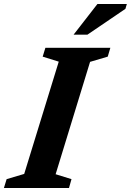

<svg xmlns="http://www.w3.org/2000/svg" viewBox="-44 -936 652 956"><path d="M248.5 -629 168.5 -654 182 -698H505.5L492.5 -654L404.5 -628L233 -68.5L312 -44L299.5 0H-24.5L-11 -44L76.5 -70ZM322.5 -763.5 441 -916H587.5L580.5 -892L391.5 -763.5Z"/></svg>

Font: Newsreader 9pt SemiBold
Style: Italic
Weight: 600
Italic angle: -17°
Designer: Hugues Gentile
Foundry: Production Type
Version: Version 1.003